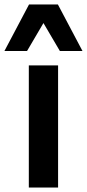

<svg xmlns="http://www.w3.org/2000/svg" viewBox="-40 -846 392 866"><path d="M0 0ZM90 -551H222V0H90ZM230 -616 156 -742 82 -616H-20L91 -826H221L332 -616Z"/></svg>

Font: MartelSansBold
Style: Bold
Weight: 700
Designer: Dan Reynolds and Mathieu Réguer
Foundry: Dan Reynolds and Mathieu Réguer
Version: Version 1.002; ttfautohint (v1.1) -l 5 -r 5 -G 72 -x 0 -D la